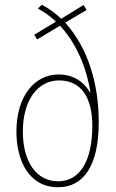

<svg xmlns="http://www.w3.org/2000/svg" viewBox="-20 -777 486 807"><path d="M156 -757 139 -741C165 -727 193 -708 215 -686L124 -631L136 -611L232 -669C301 -596 344 -491 360 -390H357C338 -424 297 -464 226 -464C126 -464 49 -374 49 -224C49 -100 103 10 224 10C333 10 395 -83 395 -263C395 -424 351 -574 254 -682L344 -735L331 -756L237 -698C215 -720 188 -740 156 -757ZM228 -439C325 -439 368 -362 368 -248C368 -104 318 -15 224 -15C131 -15 76 -100 76 -224C76 -355 138 -439 228 -439Z"/></svg>

Font: Noto Sans Thai Cond Thin
Style: Regular
Weight: 100
Width: 3
Designer: Monotype Design Team
Foundry: Monotype Imaging Inc.
Version: Version 2.002